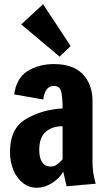

<svg xmlns="http://www.w3.org/2000/svg" viewBox="-20 -872 511 905"><path d="M27 -157Q27 -266 101.5 -310.5Q176 -355 275 -361Q275 -415 268 -441Q261 -467 234 -467Q211 -467 199 -449Q187 -431 184 -403L47 -427Q57 -504 110 -537Q163 -570 234 -570Q325 -570 370.5 -522Q416 -474 416 -397V-106Q416 -59 431 -6L294 6L278 -63Q260 -31 225 -9Q190 13 153 13Q117 13 88 -9.5Q59 -32 43 -70.5Q27 -109 27 -157ZM275 -121V-277Q225 -277 195 -250Q165 -223 165 -166Q165 -128 178.5 -107.5Q192 -87 218 -87Q235 -87 246.5 -95Q258 -103 275 -121ZM261 -605 80 -757 183 -852 313 -655Z"/></svg>

Font: Francois One
Style: Regular
Weight: 400
Designer: Vernon Adams
Foundry: Vernon Adams
Version: Version 2.000